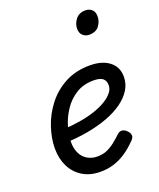

<svg xmlns="http://www.w3.org/2000/svg" viewBox="-149 -886 824 996"><g transform="rotate(-20 263.0 -388.0)"><path d="M234 19Q175 19 134 -6.5Q93 -32 71.5 -75.5Q50 -119 50 -175Q50 -230 70 -290.5Q90 -351 130 -403Q170 -455 229.5 -487Q289 -519 368 -519Q412 -519 444.5 -505.5Q477 -492 495.5 -466.5Q514 -441 514 -404Q514 -365 493.5 -332Q473 -299 436 -272.5Q399 -246 348 -227Q297 -208 235 -197Q173 -186 102 -184L122 -254Q172 -256 217.5 -263.5Q263 -271 301 -283.5Q339 -296 367 -313Q395 -330 410 -349Q425 -368 425 -388Q425 -414 409.5 -426.5Q394 -439 358 -439Q303 -439 262 -413.5Q221 -388 194 -347.5Q167 -307 153.5 -262Q140 -217 140 -178Q140 -142 153 -115.5Q166 -89 190 -75Q214 -61 244 -61Q274 -61 297 -71Q320 -81 341 -97.5Q362 -114 383 -134Q396 -146 409.5 -144Q423 -142 434 -131Q447 -119 449 -105.5Q451 -92 438 -79Q404 -44 371 -22.5Q338 -1 304 9Q270 19 234 19ZM420 -669Q400 -669 385.5 -682Q371 -695 371 -720Q371 -747 389.5 -771Q408 -795 444 -795Q464 -795 478.5 -782.5Q493 -770 493 -744Q493 -717 475.5 -693Q458 -669 420 -669Z"/></g></svg>

Font: Playwrite HR
Style: Regular
Weight: 400
Designer: Veronika Burian, José Scaglione
Foundry: TypeTogether
Version: Version 1.002